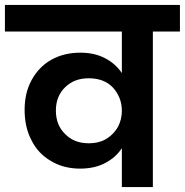

<svg xmlns="http://www.w3.org/2000/svg" viewBox="-41 -760 751 780"><path d="M-21 -740C-21 -740 -21 -632 -21 -632C-21 -632 454 -632 454 -632C454 -632 454 -463 454 -463C454 -463 454 -463 454 -463C437 -489 414 -509 385 -524C356 -539 323 -546 285 -546C285 -546 285 -546 285 -546C240 -546 201 -536 167 -517C132 -497 106 -469 87 -434C68 -399 59 -359 59 -314C59 -314 59 -314 59 -314C59 -267 68 -226 87 -190C105 -154 131 -126 166 -106C200 -85 240 -75 285 -75C285 -75 285 -75 285 -75C322 -75 356 -82 385 -97C414 -112 437 -132 454 -158C454 -158 454 0 454 0C454 0 580 0 580 0C580 0 580 -632 580 -632C580 -632 690 -632 690 -632C690 -632 690 -740 690 -740C690 -740 -21 -740 -21 -740ZM319 -178C319 -178 319 -178 319 -178C280 -178 249 -190 224 -215C199 -239 186 -271 186 -311C186 -311 186 -311 186 -311C186 -350 199 -382 224 -406C249 -430 280 -442 319 -442C319 -442 319 -442 319 -442C362 -442 395 -429 419 -403C442 -377 454 -346 454 -310C454 -310 454 -309 454 -309C454 -309 454 -309 454 -309C454 -287 449 -266 439 -246C428 -226 413 -210 393 -197C372 -184 348 -178 319 -178Z"/></svg>

Font: Girnar Poppins
Style: SemiBold
Weight: 500
Designer: Ninad Kale (Devanagari), Jonny Pinhorn (Latin)
Foundry: Indian Type Foundry
Version: ""